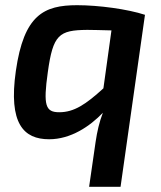

<svg xmlns="http://www.w3.org/2000/svg" viewBox="-20 -524 618 739"><path d="M277 -504C149 -504 72 -467 41 -251C12 -48 71 12 169 12C253 12 326 -38 376 -90C362 -54 354 -18 348 22L323 195H444L538 -467C471 -489 359 -504 277 -504ZM164 -246C184 -391 207 -408 316 -409C334 -409 369 -408 409 -407L378 -184C310 -122 265 -92 208 -92C155 -92 146 -118 164 -246Z"/></svg>

Font: Exo 2 Semi Bold
Style: Italic
Weight: 600
Italic angle: -8°
Designer: Natanael Gama
Version: Version 1.001;PS 001.001;hotconv 1.0.88;makeotf.lib2.5.64775